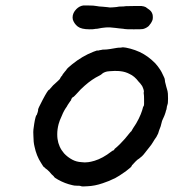

<svg xmlns="http://www.w3.org/2000/svg" viewBox="-20 -643 634 701"><path d="M427 -470Q426 -471 440 -469Q456 -466 473 -460Q507 -448 534 -424Q549 -411 556 -401Q559 -396 561 -394Q570 -382 579 -361Q582 -355 582 -350Q582 -345 585 -335Q586 -332 587 -327Q588 -322 590 -316.5Q592 -311 593 -301Q594 -280 593 -269Q593 -265 591 -259.5Q589 -254 589 -251Q588 -242 586 -239Q586 -238 584.5 -233Q583 -228 582 -225.5Q581 -223 579.5 -219Q578 -215 574.5 -208Q571 -201 570 -195Q566 -178 564 -175Q563 -173 561.5 -168.5Q560 -164 559.5 -162.5Q559 -161 558 -157.5Q557 -154 555 -151Q553 -145 544 -133Q542 -130 538.5 -124Q535 -118 532 -114Q527 -107 521 -100Q501 -73 494 -69Q492 -67 488 -64Q484 -61 482 -60Q476 -55 467 -45Q465 -42 465 -42Q462 -42 461 -37.5Q460 -33 441 -19Q438 -17 434 -14Q416 -1 401 7Q377 19 355 26Q326 36 299 37Q279 39 274 36Q272 35 260 35Q251 35 244 33Q217 27 192 13Q179 6 177 2Q177 1 173.5 -2Q170 -5 168 -7Q162 -15 153 -23Q149 -26 145 -29Q142 -33 140.5 -33Q139 -33 130 -48Q113 -74 106 -108Q102 -124 102 -146Q101 -163 102 -170Q103 -179 105 -191.5Q107 -204 109.5 -213.5Q112 -223 113 -222Q113 -222 114 -223Q115 -225 117.5 -233Q120 -241 119 -242Q118 -245 136 -279Q155 -315 159 -315Q160 -315 163 -319Q166 -323 170 -327Q174 -331 174 -331.5Q174 -332 174.5 -332Q175 -332 179 -336Q186 -343 192 -348Q200 -355 200 -358Q200 -359 201 -359.5Q202 -360 202 -361Q202 -362 203 -363Q204 -364 204 -364Q204 -364 205.5 -365.5Q207 -367 207 -367.5Q207 -368 208.5 -370.5Q210 -373 210 -373Q210 -373 213 -376.5Q216 -380 216 -380.5Q216 -381 219 -384Q223 -388 224 -391Q225 -393 243 -408Q280 -438 321 -454Q335 -459 335 -459Q336 -457 345 -460Q347 -460 349 -460.5Q351 -461 353 -461.5Q355 -462 357 -462Q359 -462 361.5 -462Q364 -462 370.5 -462.5Q377 -463 382 -464Q414 -470 419 -469ZM420 -383Q414 -384 398 -384Q376 -383 371 -382Q358 -379 352 -373Q349 -370 343 -367Q316 -354 289 -330Q274 -317 262 -303Q249 -289 248 -289Q245 -289 240 -281V-279V-278Q238 -276 236.5 -273.5Q235 -271 232 -267Q229 -263 227 -259.5Q225 -256 224 -254Q213 -239 206 -221Q197 -202 194 -190Q189 -171 189 -153Q189 -143 190 -136Q194 -106 214 -83Q227 -69 244 -60Q259 -52 277 -51Q289 -49 303 -51Q311 -52 325 -56Q355 -65 387 -90Q393 -94 393 -94Q394 -93 396 -95Q398 -96 397 -97L398 -99Q408 -107 418 -117Q437 -136 453 -157Q454 -159 455.5 -160Q457 -161 457.5 -162Q458 -163 458 -163L460 -164Q461 -166 461 -166.5Q461 -167 466 -175Q478 -192 486.5 -209.5Q495 -227 499 -240Q501 -246 501.5 -249Q502 -252 503 -253Q503 -254 503 -254Q503 -254 503.5 -254.5Q504 -255 505 -256Q506 -259 506 -262.5Q506 -266 506 -280.5Q506 -295 505 -300Q504 -305 505 -306Q507 -312 499 -329Q495 -335 492 -338.5Q489 -342 486 -345Q471 -365 453 -373Q438 -381 420 -383ZM284 -623Q287 -623 302.5 -623Q318 -623 320 -622.5Q322 -622 328 -621.5Q334 -621 335.5 -620.5Q337 -620 341.5 -619.5Q346 -619 355 -618.5Q364 -618 371 -617Q382 -615 389 -616Q395 -617 402 -617Q404 -617 406.5 -617.5Q409 -618 412 -618.5Q415 -619 416 -619Q424 -619 431 -619.5Q438 -620 439.5 -620.5Q441 -621 467 -621Q493 -621 497 -621Q506 -620 512 -617Q515 -615 519.5 -611.5Q524 -608 524.5 -608Q525 -608 528 -605Q534 -600 537 -590Q538 -586 538 -579Q538 -572 536 -568Q532 -558 523 -548Q514 -540 502 -537Q498 -536 468.5 -536Q439 -536 435.5 -537Q432 -538 429.5 -538Q427 -538 424 -538.5Q421 -539 414 -539.5Q407 -540 402 -541Q376 -544 371 -543Q367 -543 364 -542.5Q361 -542 351 -541Q341 -539 335 -538Q329 -538 325 -537Q321 -536 307 -536Q277 -536 264 -546Q254 -554 249 -564Q245 -571 245 -579Q245 -596 259 -610Q270 -621 284 -623Z"/></svg>

Font: TT2020 Style E
Style: Italic
Weight: 400
Italic angle: -15°
Version: Version 0.2.000